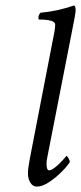

<svg xmlns="http://www.w3.org/2000/svg" viewBox="-20 -689 302 715"><path d="M90.8 -96.7 182.6 -570.3Q185.5 -585 185.5 -597.7Q185.5 -616.2 126 -616.2Q123 -616.2 123 -622.1Q123 -633.8 130.9 -641.6Q196.3 -647.5 255.9 -668.9Q261.7 -666 261.7 -650.4Q261.7 -639.6 249 -577.1L156.2 -103.5Q153.3 -91.8 153.3 -79.1Q153.3 -54.7 163.1 -54.7Q168.9 -54.7 177.2 -60.1Q185.5 -65.4 194.3 -73.2Q203.1 -81.1 214.4 -93.5Q225.6 -106 227.5 -108.4Q230.5 -108.4 235.4 -99.1Q240.2 -89.8 240.2 -85.9Q231.9 -71.8 210.2 -49.8Q188.5 -27.8 163.1 -11Q137.7 5.9 117.2 5.9Q102.5 5.9 93.3 -8.3Q84 -22.5 84 -44.9Q84 -60.1 90.8 -96.7Z"/></svg>

Font: Metal
Style: Regular
Weight: 400
Designer: Danh Hong
Version: Version 8.002; ttfautohint (v1.8.3)